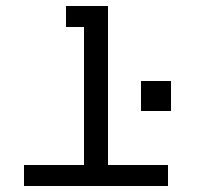

<svg xmlns="http://www.w3.org/2000/svg" viewBox="-20 -620 670 640"><path d="M550 -250V-350H450V-250ZM60 0H540V-70H340V-600H200V-530H260V-70H60Z"/></svg>

Font: KetosagCBd
Style: Regular
Weight: 500
Designer: gluk
Foundry: gluk
Version: Version 00.0024